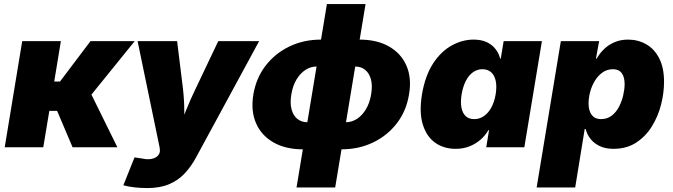

<svg xmlns="http://www.w3.org/2000/svg" viewBox="-20 -748 3416 975"><path d="M3.9 0 92.8 -539.1H289.1L255.4 -334H284.7L439.5 -539.1H664.1L444.3 -267.6L576.2 0H348.6L270 -185.1H230.5L199.7 0Z M606.4 192.9 663.1 51.3 699.7 56.6Q727.5 63 748.5 59.1Q769.5 55.2 781.2 43.2Q793 31.2 792 14.2L790.5 0.5L678.7 -539.1H879.4L909.2 -296.9Q915.5 -241.7 915.8 -185.5Q916 -129.4 918.5 -64.5H877.9Q901.4 -129.4 924.1 -186Q946.8 -242.7 973.1 -296.9L1088.4 -539.1H1295.9L974.6 53.2Q949.7 99.1 916.7 133.8Q883.8 168.5 837.9 187.7Q792 207 728.5 207Q694.8 207 662.6 203.4Q630.4 199.7 606.4 192.9Z M1518.1 10.3Q1430.2 10.3 1368.9 -24.7Q1307.6 -59.6 1280.3 -122.1Q1252.9 -184.6 1266.6 -268.6Q1280.8 -352.1 1328.9 -414.6Q1377 -477.1 1449.7 -512Q1522.5 -546.9 1609.9 -546.9H1806.2Q1894 -546.9 1955.3 -512Q2016.6 -477.1 2043.9 -414.6Q2071.3 -352.1 2057.1 -268.6Q2043.5 -184.6 1995.4 -122.1Q1947.3 -59.6 1874.8 -24.7Q1802.2 10.3 1713.9 10.3ZM1540.5 -127.4H1736.8Q1766.6 -127.4 1793 -144.5Q1819.3 -161.6 1838.4 -193.4Q1857.4 -225.1 1864.7 -269Q1872.1 -313 1863.8 -344.5Q1855.5 -376 1834.5 -393.1Q1813.5 -410.2 1783.7 -410.2H1587.4Q1557.6 -410.2 1531.2 -393.1Q1504.9 -376 1485.8 -344.5Q1466.8 -313 1459.5 -269Q1452.1 -225.1 1460.4 -193.4Q1468.8 -161.6 1489.7 -144.5Q1510.7 -127.4 1540.5 -127.4ZM1485.8 204.1 1640.1 -727.5H1836.4L1682.1 204.1Z M2293.9 7.8Q2233.9 7.8 2189.9 -23.2Q2146 -54.2 2127 -116Q2107.9 -177.7 2123 -269.5Q2139.2 -364.3 2179.4 -425.8Q2219.7 -487.3 2273.9 -517.1Q2328.1 -546.9 2384.8 -546.9Q2423.8 -546.9 2451.2 -534.2Q2478.5 -521.5 2495.8 -499.5Q2513.2 -477.5 2520 -450.2H2522.9L2537.6 -539.1H2731.9L2642.6 0H2449.2L2463.4 -86.9H2460Q2443.8 -59.1 2419.2 -37.8Q2394.5 -16.6 2363 -4.4Q2331.5 7.8 2293.9 7.8ZM2388.2 -143.1Q2415.5 -143.1 2437.7 -158.7Q2460 -174.3 2475.3 -202.6Q2490.7 -231 2497.1 -269.5Q2503.4 -309.1 2497.3 -337.4Q2491.2 -365.7 2474.1 -381.1Q2457 -396.5 2429.7 -396.5Q2403.3 -396.5 2381.8 -381.1Q2360.4 -365.7 2345.7 -337.4Q2331.1 -309.1 2324.2 -269.5Q2317.9 -230.5 2323.2 -201.9Q2328.6 -173.3 2345 -158.2Q2361.3 -143.1 2388.2 -143.1Z M2705.1 204.1 2828.1 -539.1H3022.5L3006.3 -450.2H3009.8Q3025.9 -478.5 3049.1 -500.2Q3072.3 -522 3102.5 -534.4Q3132.8 -546.9 3168.9 -546.9Q3219.7 -546.9 3261.2 -523.4Q3302.7 -500 3327.4 -452.1Q3352.1 -404.3 3352.1 -332.5Q3352.1 -276.9 3337.2 -217.5Q3322.3 -158.2 3291 -107.2Q3259.8 -56.2 3211.2 -24.2Q3162.6 7.8 3095.2 7.8Q3055.2 7.8 3026.1 -5.9Q2997.1 -19.5 2979 -42.2Q2960.9 -64.9 2954.1 -92.8H2949.2L2900.9 204.1ZM3031.2 -143.1Q3064.5 -143.1 3087.4 -161.4Q3110.4 -179.7 3124.5 -208Q3138.7 -236.3 3145.3 -266.6Q3151.9 -296.9 3151.9 -320.8Q3151.9 -356.9 3137.2 -376.7Q3122.6 -396.5 3092.8 -396.5Q3063 -396.5 3039.8 -380.1Q3016.6 -363.8 3000.7 -337.6Q2984.9 -311.5 2976.8 -281Q2968.8 -250.5 2968.8 -222.2Q2968.8 -185.1 2985.1 -164.1Q3001.5 -143.1 3031.2 -143.1Z"/></svg>

Font: Inter 18pt Black
Style: Italic
Weight: 900
Italic angle: -9.3988°
Designer: Rasmus Andersson
Foundry: rsms
Version: Version 4.001;git-66647c0bb